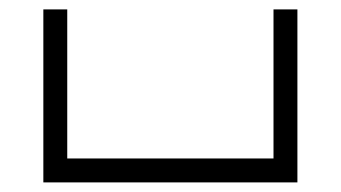

<svg xmlns="http://www.w3.org/2000/svg" viewBox="-20 -380 711 400"><path d="M549.8 -360.4Q566.4 -360.4 599.6 -360.4Q599.6 -240.2 599.6 0Q586.9 0 559.6 0Q556.6 0 549.8 0Q406.2 0 120.1 0Q103.5 0 70.3 0Q70.3 -120.1 70.3 -360.4Q86.9 -360.4 120.1 -360.4Q120.1 -256.8 120.1 -49.8Q263.7 -49.8 549.8 -49.8Q549.8 -127.9 549.8 -205.1Q549.8 -282.2 549.8 -360.4Z"/></svg>

Font: Tsing
Style: Bold
Weight: 400
Designer: iepn
Foundry: Jiangxue academy
Version: Version 1.0